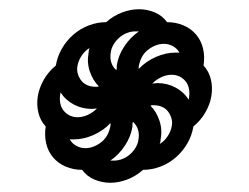

<svg xmlns="http://www.w3.org/2000/svg" viewBox="-20 -548 540 416"><path d="M187 -360Q188 -360 190 -360Q192 -360 194 -361Q181 -374 174.5 -393.5Q168 -413 172 -434Q172 -437 172.5 -439.5Q173 -442 174 -444Q164 -438 157 -427.5Q150 -417 148 -406Q146 -397 148.5 -388.5Q151 -380 156 -373.5Q161 -367 169 -363.5Q177 -360 187 -360ZM281 -399Q296 -415 317.5 -424.5Q339 -434 360 -434Q363 -434 365.5 -434Q368 -434 369 -433Q365 -442 355.5 -447.5Q346 -453 335 -453Q326 -453 317 -449.5Q308 -446 300 -439.5Q292 -433 287.5 -424.5Q283 -416 281 -406Q281 -405 280.5 -403Q280 -401 281 -399ZM232 -396Q233 -399 233 -401.5Q233 -404 233 -406Q236 -427 249 -447Q262 -467 281 -480H273Q264 -480 255 -476.5Q246 -473 238.5 -466.5Q231 -460 226 -451.5Q221 -443 220 -434Q218 -423 221 -413Q224 -403 232 -396ZM389 -332 390 -340Q391 -349 389 -357.5Q387 -366 381.5 -372.5Q376 -379 368.5 -382.5Q361 -386 352 -386Q341 -386 330 -381Q319 -376 310 -367Q313 -367 316 -367.5Q319 -368 321 -368Q342 -368 360 -358.5Q378 -349 389 -332ZM148 -294Q159 -294 170 -299Q181 -304 190 -313Q187 -313 184 -312.5Q181 -312 179 -312Q158 -312 140 -321.5Q122 -331 111 -348L110 -340Q109 -331 111 -322.5Q113 -314 118.5 -307.5Q124 -301 131.5 -297.5Q139 -294 148 -294ZM165 -227Q174 -227 183 -230.5Q192 -234 200 -240.5Q208 -247 212.5 -255.5Q217 -264 219 -274Q219 -275 219.5 -277Q220 -279 219 -281Q204 -265 182.5 -255.5Q161 -246 140 -246Q137 -246 134.5 -246Q132 -246 131 -247Q135 -238 144.5 -232.5Q154 -227 165 -227ZM326 -236Q336 -242 343 -252.5Q350 -263 352 -274Q354 -283 351.5 -291.5Q349 -300 344 -306.5Q339 -313 331 -316.5Q323 -320 313 -320Q312 -320 310 -320Q308 -320 306 -319Q319 -306 325.5 -286.5Q332 -267 328 -246Q328 -243 327.5 -240.5Q327 -238 326 -236ZM227 -200Q236 -200 245 -203.5Q254 -207 261.5 -213.5Q269 -220 274 -228.5Q279 -237 280 -246Q282 -257 279 -267Q276 -277 268 -284Q267 -281 267 -278.5Q267 -276 267 -274Q264 -253 251 -233Q238 -213 219 -200ZM219 -152Q201 -152 184.5 -159Q168 -166 158 -180Q139 -180 122.5 -187Q106 -194 95 -207Q84 -220 80 -237.5Q76 -255 79 -274Q67 -287 63 -304.5Q59 -322 62 -340Q65 -358 75 -375.5Q85 -393 101 -406Q104 -425 114 -442.5Q124 -460 139 -473Q154 -486 172.5 -493Q191 -500 210 -500Q226 -514 244.5 -521Q263 -528 281 -528Q299 -528 315.5 -521Q332 -514 342 -500Q361 -500 377.5 -493Q394 -486 405 -473Q416 -460 420 -442.5Q424 -425 421 -406Q433 -393 437 -375.5Q441 -358 438 -340Q435 -322 425 -304.5Q415 -287 399 -274Q396 -255 386 -237.5Q376 -220 361 -207Q346 -194 327.5 -187Q309 -180 290 -180Q274 -166 255.5 -159Q237 -152 219 -152Z"/></svg>

Font: Iosevka Term Curly Md Obl
Style: Regular
Weight: 500
Italic angle: -9°
Designer: Belleve Invis
Foundry: Belleve Invis
Version: Version 32.3.0